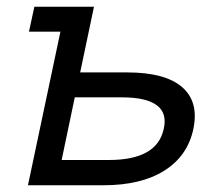

<svg xmlns="http://www.w3.org/2000/svg" viewBox="-20 -550 640 570"><path d="M66 -456 82 -530H239L223 -456ZM63 0 175 -530H259L218 -335H358Q470 -335 520.5 -291.5Q571 -248 554 -167Q537 -87 468 -43.5Q399 0 287 0ZM163 -75H303Q375 -75 415.5 -98Q456 -121 466 -167Q477 -214 445.5 -237.5Q414 -261 342 -261H202Z"/></svg>

Font: Geist Mono
Style: Italic
Weight: 400
Italic angle: -12°
Monospace: yes
Designer: Basement.studio, Andrés Briganti, Mateo Zaragoza
Foundry: Basement.studio, Vercel, Andrés Briganti, Guido Ferreyra, Mateo Zaragoza
Version: Version 1.500